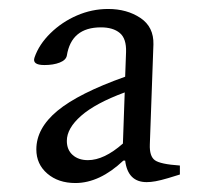

<svg xmlns="http://www.w3.org/2000/svg" viewBox="-20 -726 462 428"><path d="M148 -318Q110 -318 85.5 -339Q61 -360 61 -393Q61 -440 108 -479Q155 -518 259 -555L261 -610Q262 -640 247 -652.5Q232 -665 205 -665Q139 -665 129 -602Q127 -592 113 -586.5Q99 -581 79 -581Q51 -581 57 -598Q67 -627 92.5 -652Q118 -677 151.5 -691.5Q185 -706 221 -706Q263 -706 293 -686Q323 -666 322 -627L314 -404Q313 -378 325 -369Q337 -360 381 -357V-337L355 -329Q338 -324 327 -322Q316 -320 307 -320Q265 -320 259 -368H255Q202 -318 148 -318ZM176 -369Q212 -369 254 -406L258 -520Q193 -496 161 -468Q129 -440 129 -412Q129 -392 142 -380.5Q155 -369 176 -369Z"/></svg>

Font: Hedvig Letters Serif 14pt
Style: Regular
Weight: 400
Designer: Alexander Örn & Tor Weibull
Foundry: Kanon Foundry
Version: Version 1.000; ttfautohint (v1.8.4.7-5d5b)